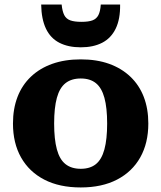

<svg xmlns="http://www.w3.org/2000/svg" viewBox="-20 -812 709 844"><path d="M632 -269Q632 -183 596.5 -120Q561 -57 494.5 -22.5Q428 12 335 12Q241 12 174.5 -22.5Q108 -57 72.5 -120Q37 -183 37 -269Q37 -334 57 -386Q77 -438 116 -475Q155 -512 210 -531.5Q265 -551 335 -551Q405 -551 459.5 -531.5Q514 -512 553 -475Q592 -438 612 -386Q632 -334 632 -269ZM218 -269Q218 -200 230 -155.5Q242 -111 268 -90.5Q294 -70 335 -70Q376 -70 401.5 -90.5Q427 -111 439 -155.5Q451 -200 451 -269Q451 -338 439 -382Q427 -426 401.5 -446.5Q376 -467 335 -467Q294 -467 268 -446.5Q242 -426 230 -382Q218 -338 218 -269ZM335 -604Q390 -604 429 -624Q468 -644 488.5 -686Q509 -728 508 -792H423Q421 -762 412.5 -745.5Q404 -729 386.5 -722.5Q369 -716 338 -716Q307 -716 289 -722.5Q271 -729 262.5 -745.5Q254 -762 251 -792H161Q162 -728 182 -686Q202 -644 241 -624Q280 -604 335 -604Z"/></svg>

Font: Roboto Serif 20pt
Style: Bold
Weight: 700
Version: Version 1.008